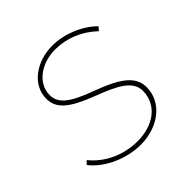

<svg xmlns="http://www.w3.org/2000/svg" viewBox="-146 -643 768 768"><g transform="rotate(-45 237.5 -259.5)"><path d="M226 6C329 6 406 -57 406 -140C406 -200 360 -237 246 -279C147 -315 109 -345 109 -392C109 -458 174 -506 253 -506C317 -506 378 -482 429 -434L442 -449C396 -495 324 -525 255 -525C170 -525 89 -473 89 -391C89 -336 129 -302 233 -262C325 -227 387 -198 385 -137C382 -60 316 -13 227 -13C149 -13 75 -47 30 -104L16 -90C61 -31 149 6 226 6Z"/></g></svg>

Font: Fixel Text 20240404 Thin
Style: Italic
Weight: 100
Width: 4
Italic angle: -10°
Designer: AlfaBravo + MacPaw
Foundry: Kyrylo Tkachov, Marchela Mozhyna, Serhii Makarenko, Maria Weinstein, Zakhar Kryvoshyya
Version: Version 1.211;Glyphs 3.2 (3225)